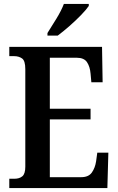

<svg xmlns="http://www.w3.org/2000/svg" viewBox="-20 -951 598 971"><path d="M27 0V-47H53Q78 -47 93 -59.5Q108 -72 108 -108V-601Q108 -644 91.5 -655.5Q75 -667 52 -667H27V-714H496L499 -535H442L438 -579Q435 -614 420 -636.5Q405 -659 368 -659H232V-401H438V-347H232V-55H391Q428 -55 444.5 -78.5Q461 -102 466 -135L472 -179H528L523 0ZM220 -784Q241 -817 265.5 -857Q290 -897 303 -931H429V-921Q418 -904 391 -876Q364 -848 331.5 -819.5Q299 -791 272 -771H220Z"/></svg>

Font: Noto Serif Khmer Condensed SemiBold
Style: Regular
Weight: 600
Width: 3
Designer: Danh Hong and the Monotype Design Team
Foundry: Monotype Imaging Inc.
Version: Version 2.004; ttfautohint (v1.8.4.7-5d5b)